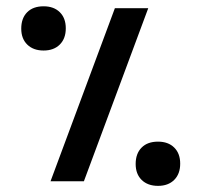

<svg xmlns="http://www.w3.org/2000/svg" viewBox="-20 -576 640 610"><path d="M345 -550H451L246.5 0H140.5ZM47.5 -485Q47.5 -518 66.2 -537Q85 -556 118.5 -556Q151 -556 170 -537.2Q189 -518.5 189 -486Q189 -453.5 170 -434.5Q151 -415.5 118.5 -415.5Q86 -415.5 66.8 -434.2Q47.5 -453 47.5 -485ZM411 -55Q411 -88 429.8 -107Q448.5 -126 482 -126Q514.5 -126 533.5 -107.2Q552.5 -88.5 552.5 -56Q552.5 -23.5 533.5 -4.5Q514.5 14.5 482 14.5Q449.5 14.5 430.2 -4.2Q411 -23 411 -55Z"/></svg>

Font: JuliaMono SemiBold
Style: Regular
Weight: 600
Monospace: yes
Designer: cormullion
Foundry: corm
Version: Version 0.055; ttfautohint (v1.8.4)